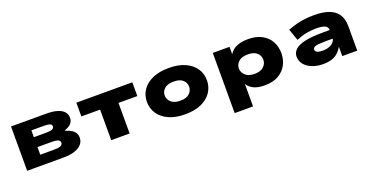

<svg xmlns="http://www.w3.org/2000/svg" viewBox="-26 -1198 4008 2060"><g transform="rotate(-20 1978.5 -168.5)"><path d="M94 0V-506H499Q571 -506 620.5 -491Q670 -476 695.5 -447.5Q721 -419 721 -377Q721 -340 697.5 -313.5Q674 -287 623 -270L628 -262Q668 -251 694 -234Q720 -217 733 -194.5Q746 -172 746 -143Q746 -77 683.5 -38.5Q621 0 514 0ZM285 -114H450Q495 -114 518.5 -124.5Q542 -135 542 -158Q542 -182 518.5 -191.5Q495 -201 450 -201H285ZM285 -314H428Q474 -314 495.5 -324Q517 -334 517 -354Q517 -374 496 -383Q475 -392 428 -392H285Z M1054 0V-349H840V-506H1479V-349H1264V0Z M1897 11Q1788 11 1711 -24Q1634 -59 1594 -119Q1554 -179 1554 -254Q1554 -330 1594 -389Q1634 -448 1710.5 -482.5Q1787 -517 1897 -517Q2007 -517 2083 -482.5Q2159 -448 2199 -389Q2239 -330 2239 -254Q2239 -179 2199.5 -119Q2160 -59 2083.5 -24Q2007 11 1897 11ZM1897 -144Q1968 -144 2002 -177Q2036 -210 2036 -254Q2036 -299 2002 -330.5Q1968 -362 1897 -362Q1826 -362 1791.5 -330.5Q1757 -299 1757 -254Q1757 -210 1792 -177Q1827 -144 1897 -144Z M2398 180V-507H2589V-421H2588Q2619 -472 2672.5 -494.5Q2726 -517 2803 -517Q2895 -517 2959 -482.5Q3023 -448 3056 -388.5Q3089 -329 3089 -253Q3089 -182 3057.5 -122Q3026 -62 2963 -25.5Q2900 11 2804 11Q2729 11 2682 -11.5Q2635 -34 2609 -74H2608V180ZM2744 -142Q2814 -142 2848.5 -175.5Q2883 -209 2883 -254Q2883 -300 2848.5 -332Q2814 -364 2744 -364Q2675 -364 2639.5 -332Q2604 -300 2604 -254Q2604 -209 2640 -175.5Q2676 -142 2744 -142Z M3471 11Q3401 11 3346 -11.5Q3291 -34 3260 -73Q3229 -112 3229 -161Q3229 -206 3263 -239.5Q3297 -273 3374.5 -291Q3452 -309 3582 -309H3687V-211H3593Q3548 -211 3517 -209Q3486 -207 3467.5 -202.5Q3449 -198 3440.5 -189Q3432 -180 3432 -167Q3432 -148 3453.5 -137Q3475 -126 3518 -126Q3556 -126 3589 -138Q3622 -150 3641.5 -172.5Q3661 -195 3661 -225V-310Q3661 -346 3627 -360.5Q3593 -375 3528 -375Q3469 -375 3413.5 -364Q3358 -353 3300 -328L3254 -460Q3302 -479 3351 -492Q3400 -505 3452 -511Q3504 -517 3559 -517Q3656 -517 3724 -492.5Q3792 -468 3827.5 -415.5Q3863 -363 3863 -276V0H3692V-104H3690Q3669 -67 3639.5 -41Q3610 -15 3569.5 -2Q3529 11 3471 11Z"/></g></svg>

Font: Nunito Sans 7pt Expanded Black
Style: Regular
Weight: 900
Width: 7
Designer: Vernon Adams
Foundry: Vernon Adams
Version: Version 3.101;gftools[0.9.27]